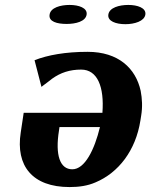

<svg xmlns="http://www.w3.org/2000/svg" viewBox="-20 -749 609 778"><path d="M64 -212C43 -77 111 9 262 9C300 9 335 4 367 -10C460 -49 530 -139 549 -261L552 -280C558 -316 556 -349 550 -381C530 -472 460 -539 335 -539C246 -539 173 -526 120 -505L148 -397L157 -404C169 -413 180 -421 191 -430C226 -455 263 -467 309 -467C375 -467 403 -397 395 -292H76ZM181 -690C176 -661 212 -652 250 -652C287 -652 327 -662 331 -690C335 -717 299 -729 262 -729C225 -729 185 -718 181 -690ZM219 -220 221 -234H385C363 -143 324 -63 273 -63C223 -63 203 -120 219 -220ZM419 -690C415 -663 450 -651 488 -651C525 -651 565 -663 569 -690C573 -717 537 -729 500 -729C463 -729 423 -718 419 -690Z"/></svg>

Font: Aerodynamic
Style: BdObl
Weight: 500
Designer: Google
Version: Version 2.000980; 2014